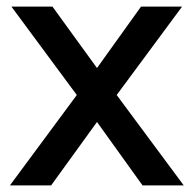

<svg xmlns="http://www.w3.org/2000/svg" viewBox="-20 -560 585 580"><path d="M10 0 212 -273 14.5 -540H138.5L273 -354.5L406 -540H530L332.5 -273L535 0H410.5L273 -191.5L134.5 0Z"/></svg>

Font: Manrope KiralyPet SmBd KiralyPet
Style: Regular
Weight: 600
Designer: Mikhail Sharanda
Foundry: Mikhail Sharanda
Version: Version 4.502